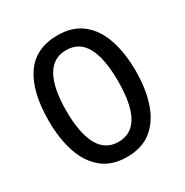

<svg xmlns="http://www.w3.org/2000/svg" viewBox="-169 -861 968 1006"><g transform="rotate(-30 315.0 -357.5)"><path d="M578 -358Q578 -251 550 -167.5Q522 -84 464 -37Q406 10 315 10Q223 10 165 -38Q107 -86 79.5 -169Q52 -252 52 -359Q52 -536 117.5 -630.5Q183 -725 316 -725Q406 -725 464.5 -678Q523 -631 550.5 -548Q578 -465 578 -358ZM158 -358Q158 -223 197 -152Q236 -81 315 -81Q394 -81 432.5 -151Q471 -221 471 -358Q471 -494 433 -564.5Q395 -635 316 -635Q236 -635 197 -564Q158 -493 158 -358Z"/></g></svg>

Font: Noto Sans Arabic UI Cn Md
Style: Regular
Weight: 500
Width: 3
Designer: Monotype Design Team, Nadine Chahine and Nizar Qandah
Foundry: Monotype Imaging Inc.
Version: Version 2.010; ttfautohint (v1.8.4.7-5d5b)